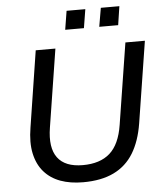

<svg xmlns="http://www.w3.org/2000/svg" viewBox="-60 -950 852 1011"><g transform="rotate(-5 366.0 -444.5)"><path d="M339 9Q271 9 219 -10Q167 -29 133 -68Q99 -107 86.5 -165.5Q74 -224 87 -302L150 -705H254L189 -293Q172 -188 211.5 -134.5Q251 -81 345 -81Q436 -81 488 -127Q540 -173 556 -275L624 -705H727L659 -274Q644 -181 605.5 -118Q567 -55 501 -23Q435 9 339 9ZM494 -799 511 -898H609L594 -799ZM314 -799 330 -898H429L413 -799Z"/></g></svg>

Font: Nunito Sans 12pt ExtraLight 12pt SemiBold
Style: Italic
Weight: 600
Italic angle: -9°
Version: Version 3.101;gftools[0.9.27]